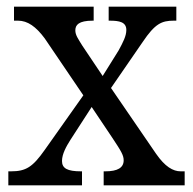

<svg xmlns="http://www.w3.org/2000/svg" viewBox="-20 -556 578 576"><path d="M5 0H226V-42H223C182 -42 166 -51 166 -73C166 -94 179 -117 191 -136L255 -235L316 -144C344 -102 351 -90 351 -75C351 -53 333 -42 296 -42H291V0H534V-42H522C499 -42 475 -56 448 -95L313 -292L408 -430C445 -485 465 -494 501 -494H509V-536H306V-494H309C338 -494 359 -490 359 -466C359 -448 349 -429 336 -405L288 -328L227 -419C214 -440 206 -451 206 -465C206 -481 216 -494 258 -494H261V-536H22V-494H34C63 -494 88 -476 114 -441L230 -270L114 -106C78 -55 58 -42 13 -42H5Z"/></svg>

Font: Noto Serif Bengali SemiCondensed
Style: Regular
Weight: 400
Width: 4
Designer: Juan Bruce, Universal Thirst, Indian Type Foundry and the Monotype Design Team.
Foundry: Monotype Imaging Inc.
Version: Version 2.003